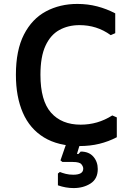

<svg xmlns="http://www.w3.org/2000/svg" viewBox="-20 -732 655 978"><path d="M384 12Q276 12 204 -32Q132 -76 96.5 -157.5Q61 -239 61 -351Q61 -476 102 -556Q143 -636 214 -674Q285 -712 374 -712Q427 -712 475 -699.5Q523 -687 567 -664V-563L544 -553Q508 -579 468.5 -591.5Q429 -604 385 -604Q327 -604 282 -579Q237 -554 211.5 -498.5Q186 -443 186 -351Q186 -219 240 -158Q294 -97 391 -97Q434 -97 474 -108.5Q514 -120 552 -144L575 -134V-33Q533 -11 486 0.5Q439 12 384 12ZM355 226Q315 226 275 212V152L285 144Q297 149 314.5 153.5Q332 158 353 158Q378 158 391 150.5Q404 143 404 127Q404 116 394.5 104.5Q385 93 351 93H298L288 85L328 -31H393V-17L372 52H380L391 40Q433 40 455.5 66Q478 92 478 129Q478 179 441.5 202.5Q405 226 355 226Z"/></svg>

Font: AR One Sans SemiBold
Style: Regular
Weight: 600
Designer: Niteesh Yadav
Foundry: Niteesh Yadav
Version: Version 1.001;gftools[0.9.33]